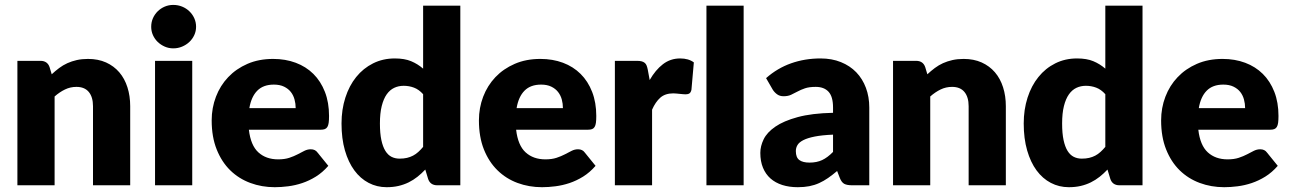

<svg xmlns="http://www.w3.org/2000/svg" viewBox="-20 -772 5372 800"><path d="M195.5 -462.5Q210.5 -476.5 226.5 -488.5Q242.5 -500.5 260.8 -508.8Q279 -517 300.2 -521.8Q321.5 -526.5 346.5 -526.5Q389 -526.5 421.8 -511.8Q454.5 -497 477 -470.8Q499.5 -444.5 511 -408.2Q522.5 -372 522.5 -329.5V0H367.5V-329.5Q367.5 -367.5 350 -388.8Q332.5 -410 298.5 -410Q273 -410 250.8 -399.2Q228.5 -388.5 207.5 -370V0H52.5V-518.5H148.5Q177.5 -518.5 186.5 -492.5Z M781 -518.5V0H626V-518.5ZM797 -660.5Q797 -642 789.5 -625.8Q782 -609.5 769 -597.2Q756 -585 738.8 -577.8Q721.5 -570.5 702 -570.5Q683 -570.5 666.5 -577.8Q650 -585 637.2 -597.2Q624.5 -609.5 617.2 -625.8Q610 -642 610 -660.5Q610 -679.5 617.2 -696Q624.5 -712.5 637.2 -725Q650 -737.5 666.5 -744.5Q683 -751.5 702 -751.5Q721.5 -751.5 738.8 -744.5Q756 -737.5 769 -725Q782 -712.5 789.5 -696Q797 -679.5 797 -660.5Z M1212 -321.5Q1212 -340 1207.2 -357.5Q1202.5 -375 1191.8 -388.8Q1181 -402.5 1163.5 -411Q1146 -419.5 1121 -419.5Q1077 -419.5 1052 -394.2Q1027 -369 1019 -321.5ZM1017 -231.5Q1024.5 -166.5 1056.5 -137.2Q1088.5 -108 1139 -108Q1166 -108 1185.5 -114.5Q1205 -121 1220.2 -129Q1235.5 -137 1248.2 -143.5Q1261 -150 1275 -150Q1293.5 -150 1303 -136.5L1348 -81Q1324 -53.5 1296.2 -36.2Q1268.5 -19 1239.2 -9.2Q1210 0.5 1180.8 4.2Q1151.5 8 1125 8Q1070.5 8 1022.8 -9.8Q975 -27.5 939.2 -62.5Q903.5 -97.5 882.8 -149.5Q862 -201.5 862 -270.5Q862 -322.5 879.8 -369Q897.5 -415.5 930.8 -450.5Q964 -485.5 1011.2 -506Q1058.5 -526.5 1118 -526.5Q1169.5 -526.5 1212.2 -510.5Q1255 -494.5 1285.8 -464Q1316.5 -433.5 1333.8 -389.2Q1351 -345 1351 -289Q1351 -271.5 1349.5 -260.5Q1348 -249.5 1344 -243Q1340 -236.5 1333.2 -234Q1326.5 -231.5 1316 -231.5Z M1743 -379.5Q1725.5 -399 1705 -406.8Q1684.5 -414.5 1662 -414.5Q1640.5 -414.5 1622.5 -406Q1604.5 -397.5 1591.2 -378.8Q1578 -360 1570.5 -330Q1563 -300 1563 -257.5Q1563 -216.5 1569 -188.5Q1575 -160.5 1585.8 -143.2Q1596.5 -126 1611.5 -118.5Q1626.5 -111 1645 -111Q1662 -111 1675.8 -114.2Q1689.5 -117.5 1701 -123.5Q1712.5 -129.5 1722.8 -138.8Q1733 -148 1743 -160ZM1898 -748.5V0H1802Q1773 0 1764 -26L1752 -65.5Q1736.5 -49 1719.5 -35.5Q1702.5 -22 1682.8 -12.2Q1663 -2.5 1640.2 2.8Q1617.5 8 1591 8Q1550.5 8 1516 -10Q1481.5 -28 1456.5 -62Q1431.5 -96 1417.2 -145.2Q1403 -194.5 1403 -257.5Q1403 -315.5 1419 -365.2Q1435 -415 1464.2 -451.2Q1493.5 -487.5 1534.5 -508Q1575.5 -528.5 1625 -528.5Q1665.5 -528.5 1693 -517Q1720.5 -505.5 1743 -486V-748.5Z M2325.5 -321.5Q2325.5 -340 2320.8 -357.5Q2316 -375 2305.2 -388.8Q2294.5 -402.5 2277 -411Q2259.5 -419.5 2234.5 -419.5Q2190.5 -419.5 2165.5 -394.2Q2140.5 -369 2132.5 -321.5ZM2130.5 -231.5Q2138 -166.5 2170 -137.2Q2202 -108 2252.5 -108Q2279.5 -108 2299 -114.5Q2318.5 -121 2333.8 -129Q2349 -137 2361.8 -143.5Q2374.5 -150 2388.5 -150Q2407 -150 2416.5 -136.5L2461.5 -81Q2437.5 -53.5 2409.8 -36.2Q2382 -19 2352.8 -9.2Q2323.5 0.5 2294.2 4.2Q2265 8 2238.5 8Q2184 8 2136.2 -9.8Q2088.5 -27.5 2052.8 -62.5Q2017 -97.5 1996.2 -149.5Q1975.5 -201.5 1975.5 -270.5Q1975.5 -322.5 1993.2 -369Q2011 -415.5 2044.2 -450.5Q2077.5 -485.5 2124.8 -506Q2172 -526.5 2231.5 -526.5Q2283 -526.5 2325.8 -510.5Q2368.5 -494.5 2399.2 -464Q2430 -433.5 2447.2 -389.2Q2464.5 -345 2464.5 -289Q2464.5 -271.5 2463 -260.5Q2461.5 -249.5 2457.5 -243Q2453.5 -236.5 2446.8 -234Q2440 -231.5 2429.5 -231.5Z M2687 -438.5Q2711 -480.5 2742.2 -504.5Q2773.5 -528.5 2814 -528.5Q2849 -528.5 2871 -512L2861 -398Q2858.5 -387 2852.8 -383Q2847 -379 2837 -379Q2833 -379 2826.5 -379.5Q2820 -380 2813 -380.8Q2806 -381.5 2798.8 -382.2Q2791.5 -383 2785.5 -383Q2751.5 -383 2731.2 -365Q2711 -347 2697 -315V0H2542V-518.5H2634Q2645.5 -518.5 2653.2 -516.5Q2661 -514.5 2666.2 -510.2Q2671.5 -506 2674.2 -499Q2677 -492 2679 -482Z M3078.5 -748.5V0H2923.5V-748.5Z M3451 -211Q3404.5 -209 3374.5 -203Q3344.5 -197 3327 -188Q3309.5 -179 3302.8 -167.5Q3296 -156 3296 -142.5Q3296 -116 3310.5 -105.2Q3325 -94.5 3353 -94.5Q3383 -94.5 3405.5 -105Q3428 -115.5 3451 -139ZM3172 -446.5Q3219 -488 3276.2 -508.2Q3333.5 -528.5 3399 -528.5Q3446 -528.5 3483.8 -513.2Q3521.5 -498 3547.8 -470.8Q3574 -443.5 3588 -406Q3602 -368.5 3602 -324V0H3531Q3509 0 3497.8 -6Q3486.5 -12 3479 -31L3468 -59.5Q3448.5 -43 3430.5 -30.5Q3412.5 -18 3393.2 -9.2Q3374 -0.5 3352.2 3.8Q3330.5 8 3304 8Q3268.5 8 3239.5 -1.2Q3210.5 -10.5 3190.2 -28.5Q3170 -46.5 3159 -73.2Q3148 -100 3148 -135Q3148 -163 3162 -191.8Q3176 -220.5 3210.5 -244.2Q3245 -268 3303.5 -284Q3362 -300 3451 -302V-324Q3451 -369.5 3432.2 -389.8Q3413.5 -410 3379 -410Q3351.5 -410 3334 -404Q3316.5 -398 3302.8 -390.5Q3289 -383 3276 -377Q3263 -371 3245 -371Q3229 -371 3218 -379Q3207 -387 3200 -398Z M3844 -462.5Q3859 -476.5 3875 -488.5Q3891 -500.5 3909.2 -508.8Q3927.5 -517 3948.8 -521.8Q3970 -526.5 3995 -526.5Q4037.5 -526.5 4070.2 -511.8Q4103 -497 4125.5 -470.8Q4148 -444.5 4159.5 -408.2Q4171 -372 4171 -329.5V0H4016V-329.5Q4016 -367.5 3998.5 -388.8Q3981 -410 3947 -410Q3921.5 -410 3899.2 -399.2Q3877 -388.5 3856 -370V0H3701V-518.5H3797Q3826 -518.5 3835 -492.5Z M4585.5 -379.5Q4568 -399 4547.5 -406.8Q4527 -414.5 4504.5 -414.5Q4483 -414.5 4465 -406Q4447 -397.5 4433.8 -378.8Q4420.5 -360 4413 -330Q4405.5 -300 4405.5 -257.5Q4405.5 -216.5 4411.5 -188.5Q4417.5 -160.5 4428.2 -143.2Q4439 -126 4454 -118.5Q4469 -111 4487.5 -111Q4504.5 -111 4518.2 -114.2Q4532 -117.5 4543.5 -123.5Q4555 -129.5 4565.2 -138.8Q4575.5 -148 4585.5 -160ZM4740.5 -748.5V0H4644.5Q4615.5 0 4606.5 -26L4594.5 -65.5Q4579 -49 4562 -35.5Q4545 -22 4525.2 -12.2Q4505.5 -2.5 4482.8 2.8Q4460 8 4433.5 8Q4393 8 4358.5 -10Q4324 -28 4299 -62Q4274 -96 4259.8 -145.2Q4245.5 -194.5 4245.5 -257.5Q4245.5 -315.5 4261.5 -365.2Q4277.5 -415 4306.8 -451.2Q4336 -487.5 4377 -508Q4418 -528.5 4467.5 -528.5Q4508 -528.5 4535.5 -517Q4563 -505.5 4585.5 -486V-748.5Z M5168 -321.5Q5168 -340 5163.2 -357.5Q5158.5 -375 5147.8 -388.8Q5137 -402.5 5119.5 -411Q5102 -419.5 5077 -419.5Q5033 -419.5 5008 -394.2Q4983 -369 4975 -321.5ZM4973 -231.5Q4980.5 -166.5 5012.5 -137.2Q5044.5 -108 5095 -108Q5122 -108 5141.5 -114.5Q5161 -121 5176.2 -129Q5191.5 -137 5204.2 -143.5Q5217 -150 5231 -150Q5249.5 -150 5259 -136.5L5304 -81Q5280 -53.5 5252.2 -36.2Q5224.5 -19 5195.2 -9.2Q5166 0.5 5136.8 4.2Q5107.5 8 5081 8Q5026.5 8 4978.8 -9.8Q4931 -27.5 4895.2 -62.5Q4859.5 -97.5 4838.8 -149.5Q4818 -201.5 4818 -270.5Q4818 -322.5 4835.8 -369Q4853.5 -415.5 4886.8 -450.5Q4920 -485.5 4967.2 -506Q5014.5 -526.5 5074 -526.5Q5125.5 -526.5 5168.2 -510.5Q5211 -494.5 5241.8 -464Q5272.5 -433.5 5289.8 -389.2Q5307 -345 5307 -289Q5307 -271.5 5305.5 -260.5Q5304 -249.5 5300 -243Q5296 -236.5 5289.2 -234Q5282.5 -231.5 5272 -231.5Z"/></svg>

Font: Lato 2
Style: Regular
Weight: 900
Designer: Lukasz Dziedzic with Adam Twardoch and Botio Nikoltchev
Foundry: tyPoland Lukasz Dziedzic
Version: Version 2.015; 2015-08-06; http://www.latofonts.com/